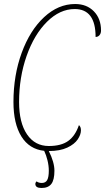

<svg xmlns="http://www.w3.org/2000/svg" viewBox="-20 -742 523 956"><path d="M156 174Q156 167 162 161Q172 169 188 169Q207 169 215 154.5Q223 140 223 108Q223 83 216.5 56.5Q210 30 200 9Q126 1 86.5 -62.5Q47 -126 47 -234Q47 -367 88 -479Q129 -591 199.5 -656.5Q270 -722 354 -722Q412 -722 447.5 -685.5Q483 -649 483 -590Q483 -576 475.5 -567Q468 -558 456 -558Q456 -697 352 -697Q278 -697 214 -633.5Q150 -570 112.5 -463.5Q75 -357 75 -234Q75 -131 114.5 -73Q154 -15 223 -15Q285 -15 320 -40.5Q355 -66 373 -119Q383 -111 383 -93Q383 -72 367 -48Q351 -24 315 -7Q279 10 223 10Q251 66 251 108Q251 154 235.5 174Q220 194 187 194Q156 194 156 174Z"/></svg>

Font: Noto Serif CondThin
Style: Italic
Weight: 250
Width: 3
Italic angle: -12°
Designer: Monotype Design Team
Foundry: Monotype Imaging Inc.
Version: Version 1.001